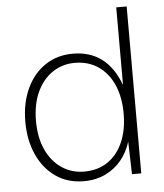

<svg xmlns="http://www.w3.org/2000/svg" viewBox="-52 -766 703 825"><g transform="rotate(-5 299.0 -354.0)"><path d="M277 12Q207 12 155.5 -24Q104 -60 76 -122.5Q48 -185 48 -264Q48 -344 76.5 -406Q105 -468 156.5 -503Q208 -538 277 -538Q349 -538 400 -500.5Q451 -463 480 -385V-720H525V0H485L481 -141Q468 -98 440.5 -63.5Q413 -29 371.5 -8.5Q330 12 277 12ZM282 -29Q341 -29 383.5 -58Q426 -87 449 -139.5Q472 -192 472 -263Q472 -333 449 -386Q426 -439 383 -468.5Q340 -498 281 -498Q228 -498 185.5 -469.5Q143 -441 118.5 -388.5Q94 -336 94 -263Q94 -191 118.5 -138.5Q143 -86 185.5 -57.5Q228 -29 282 -29Z"/></g></svg>

Font: DM Sans 9pt ExtraLight
Style: Regular
Weight: 250
Version: Version 4.004;gftools[0.9.30]